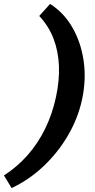

<svg xmlns="http://www.w3.org/2000/svg" viewBox="-76 -732 484 974"><path d="M-17 222 -56 158Q11 115 64 55Q117 -5 153.5 -80Q190 -155 208 -240Q226 -323 223 -397.5Q220 -472 195.5 -536Q171 -600 123 -651L178 -712Q247 -669 291 -593Q335 -517 348.5 -422Q362 -327 340 -226Q319 -130 268 -43.5Q217 43 144.5 111.5Q72 180 -17 222Z"/></svg>

Font: Ysabeau Infant ExtraBold
Style: Italic
Weight: 800
Italic angle: -12°
Designer: Christian Thalmann (Catharsis Fonts)
Version: Version 2.001;gftools[0.9.30]; featfreeze: ss01,ss02,lnum